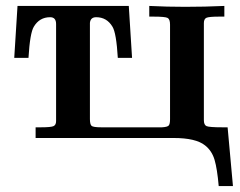

<svg xmlns="http://www.w3.org/2000/svg" viewBox="-20 -465 810 647"><path d="M28 -270 39 -445H414L425 -270H377Q372 -354 359 -375Q340 -407 304 -407Q285 -407 283 -388V-64Q283 -46 288.5 -41Q294 -36 321 -36H526Q544 -37 548.5 -42Q553 -47 553 -63V-382Q553 -400 545 -404.5Q537 -409 497 -409H483V-445Q543 -442 604 -442Q670 -442 736 -445V-409H719Q684 -409 675.5 -405Q667 -401 667 -387V-60Q667 -44 676 -40Q685 -36 729 -36H747L765 162H717Q712 104 703 73.5Q694 43 671 25Q640 0 565 0H100V-36H118Q152 -36 160.5 -40Q169 -44 169 -57V-384Q169 -407 149 -407Q113 -407 94 -375Q81 -354 76 -270Z"/></svg>

Font: CMU Serif
Style: Bold
Weight: 700
Version: Version 0.7.0